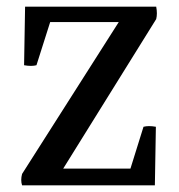

<svg xmlns="http://www.w3.org/2000/svg" viewBox="-20 -554 536 574"><path d="M46 -34 335 -488H130L89 -359Q74 -355 52 -359L55 -534H447Q451 -513 447 -497L169 -50H370L409 -175Q424 -179 446 -175L443 0H46Q41 -15 46 -34Z"/></svg>

Font: Adamina
Style: Regular
Weight: 400
Designer: Cyreal (www.cyreal.org)
Foundry: Alexei Vanyashin
Version: Version 1.013